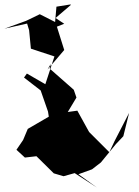

<svg xmlns="http://www.w3.org/2000/svg" viewBox="-95 -723 624 864"><path d="M222 -703 159 -693 153 -624 84 -659 22 -629 -75 -594 27 -617 36 -587 44 -504 150 -469 109 -344 26 -392 13 -374 88 -316 121 -221 133 -144 135 -204 30 -143 9 -93 -21 -49 17 -14 69 -20 147 57 191 70 241 56 341 121 258 61 319 39 359 8 427 -75 460 -110 486 -215 421 -89 397 -38 306 -129 253 -225 210 -219 249 -284 237 -319 129 -414 133 -435 119 -410 194 -498 161 -603 194 -616 155 -642 224 -701Z"/></svg>

Font: Hussar Lance
Style: Regular
Weight: 700
Foundry: Cannot Into Space Fonts, PlusOne Fonts
Version: Version 2.27